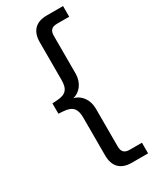

<svg xmlns="http://www.w3.org/2000/svg" viewBox="-225 -762 805 999"><g transform="rotate(-30 177.5 -262.5)"><path d="M249 180H347V116H273C242 116 228 101 228 70V-158C228 -212 196 -254 153 -263C196 -272 228 -314 228 -368V-595C228 -626 242 -641 273 -641H347V-705H249C183 -705 148 -669 148 -602V-376C148 -320 127 -299 75 -296L46 -294V-232L75 -230C128 -226 148 -204 148 -149V77C148 144 183 180 249 180Z"/></g></svg>

Font: Poppy and Pepper
Style: Regular
Weight: 400
Designer: Thy Ha
Foundry: Thy Ha
Version: Version 0.001;Glyphs 3.2 (3227)